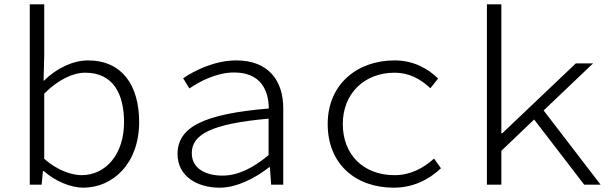

<svg xmlns="http://www.w3.org/2000/svg" viewBox="-20 -856 2840 890"><path d="M183 -63C237 -15 310 14 366 14C503 14 625 -98 625 -290C625 -463 544 -576 388 -576C317 -576 240 -538 184 -482H182L185 -598V-836H118V0H173L179 -63ZM555 -289C555 -142 471 -44 358 -44C315 -44 246 -65 185 -120V-422C251 -488 319 -519 375 -519C504 -519 555 -422 555 -289Z M803 -142C803 -38 895 14 998 14C1079 14 1164 -31 1228 -81H1231L1237 0H1293V-354C1293 -481 1226 -576 1075 -576C975 -576 879 -528 829 -493L858 -446C906 -479 984 -520 1065 -520C1187 -520 1225 -440 1226 -353C926 -328 803 -268 803 -142ZM1225 -137C1151 -75 1081 -42 1011 -42C939 -42 869 -71 869 -146C869 -231 955 -282 1225 -306Z M1499 -281C1499 -94 1630 14 1805 14C1891 14 1965 -20 2024 -76L1992 -121C1943 -77 1883 -44 1809 -44C1665 -44 1569 -139 1569 -281C1569 -421 1667 -519 1810 -519C1875 -519 1928 -491 1975 -447L2011 -492C1965 -536 1901 -576 1808 -576C1639 -576 1499 -468 1499 -281Z M2764 0 2500 -344 2729 -562H2649L2308 -238H2304V-836H2237V0H2304V-157L2456 -302L2688 0Z"/></svg>

Font: Kawkab Mono Light
Style: Regular
Weight: 300
Monospace: yes
Designer: Abdullah Arif
Foundry: Abdullah Arif
Version: Version 1.000;PS 000.500;hotconv 1.0.88;makeotf.lib2.5.64775